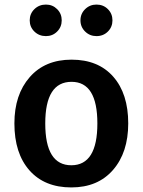

<svg xmlns="http://www.w3.org/2000/svg" viewBox="-20 -805 624 840"><path d="M181 -785Q210 -785 230 -765Q250 -745 250 -716Q250 -687 230 -667Q210 -647 181 -647Q151 -647 130.5 -667Q110 -687 110 -716Q110 -745 130.5 -765Q151 -785 181 -785ZM402 -785Q432 -785 452 -765Q472 -745 472 -716Q472 -687 452 -667Q432 -647 402 -647Q373 -647 352.5 -667Q332 -687 332 -716Q332 -745 352.5 -765Q373 -785 402 -785ZM293 -544Q410 -544 475.5 -469.5Q541 -395 541 -265Q541 -138 474.5 -61.5Q408 15 292 15Q175 15 109 -59.5Q43 -134 43 -265Q43 -391 110 -467.5Q177 -544 293 -544ZM293 -447Q178 -447 178 -265Q178 -82 292 -82Q406 -82 406 -265Q406 -447 293 -447Z"/></svg>

Font: FiraGO Medium
Style: Regular
Weight: 500
Designer: bBox Type
Foundry: bBox Type GmbH
Version: Version 1.001;PS 001.001;hotconv 1.0.88;makeotf.lib2.5.64775